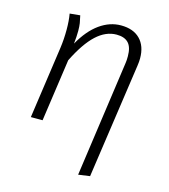

<svg xmlns="http://www.w3.org/2000/svg" viewBox="-110 -621 804 916"><g transform="rotate(15 291.5 -163.5)"><path d="M442 -367Q444 -379 444 -400Q444 -445 424.5 -465.5Q405 -486 366 -486Q313 -486 266 -442.5Q219 -399 174 -308L130 0H72L123 -357Q129 -400 129 -447Q129 -491 123 -525L174 -530Q179 -509 181.5 -493.5Q184 -478 184 -455Q184 -427 180 -392Q220 -463 270 -498.5Q320 -534 375 -534Q436 -534 469.5 -500Q503 -466 503 -405Q503 -389 500 -369L418 199L361 207Z"/></g></svg>

Font: FiraGO Light
Style: Italic
Weight: 300
Italic angle: -8°
Designer: bBox Type GmbH
Foundry: bBox Type GmbH
Version: Version 1.001